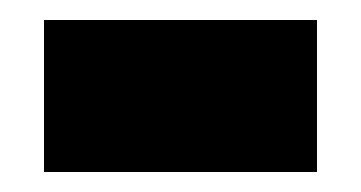

<svg xmlns="http://www.w3.org/2000/svg" viewBox="-20 -364 361 192"><path d="M24 -192V-344H297V-192Z"/></svg>

Font: Noto Sans Myanmar SemiCondensed Black
Style: Regular
Weight: 900
Width: 4
Designer: Monotype Design Team
Foundry: Monotype Imaging Inc.
Version: Version 2.107; ttfautohint (v1.8.4.7-5d5b)